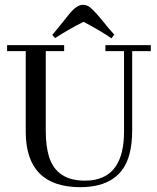

<svg xmlns="http://www.w3.org/2000/svg" viewBox="-20 -775 657 805"><path d="M9.8 -560.5H87.9V-219.7Q89.8 8.8 315.4 9.8Q487.3 9.8 523.4 -130.9Q534.2 -173.8 534.2 -228.5V-560.5H612.3V-585.9H421.9V-560.5H500V-222.7Q500 -33.2 359.4 -18.6Q347.7 -17.6 335.9 -17.6Q216.8 -17.6 185.5 -118.2Q171.9 -162.1 171.9 -225.6V-560.5H249V-585.9H9.8ZM447.3 -614.3 459 -629.9Q436.5 -654.3 405.3 -693.4Q366.2 -741.2 348.6 -750Q338.9 -754.9 328.1 -754.9Q302.7 -754.9 273.4 -719.7Q266.6 -711.9 252 -693.4Q220.7 -653.3 199.2 -628.9L210.9 -615.2Q266.6 -651.4 330.1 -683.6Q404.3 -644.5 447.3 -614.3Z"/></svg>

Font: Abhaya Libre
Style: Regular
Weight: 400
Designer: Pushpananda Ekanayake, Sol Matas, Pathum Egodawatta
Foundry: Mooniak
Version: Version 1.050 ; ttfautohint (v1.6)